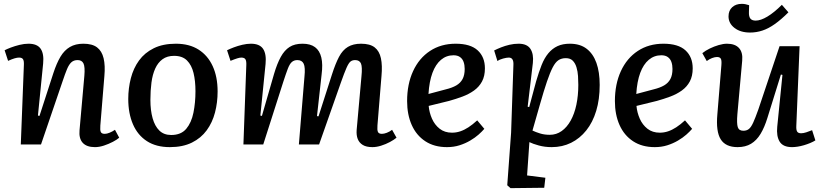

<svg xmlns="http://www.w3.org/2000/svg" viewBox="-20 -750 4261 997"><path d="M599 -35Q588 -25 566 -13.5Q544 -2 519.5 6Q495 14 473 14Q430 14 409.5 -8.5Q389 -31 393 -74L418 -356Q422 -403 413.5 -420.5Q405 -438 383 -438Q363 -438 350.5 -426.5Q338 -415 328 -391Q318 -367 305 -328L193 0H88L104 -413Q105 -434 99.5 -442.5Q94 -451 79 -451Q69 -451 55.5 -447Q42 -443 22 -434L4 -489Q15 -495 36 -503Q57 -511 81.5 -517Q106 -523 128 -523Q173 -523 191 -497Q209 -471 204 -420L177 -150L185 -148L257 -370Q274 -422 294 -455.5Q314 -489 343 -506Q372 -523 413 -523Q459 -523 484 -504Q509 -485 518 -447.5Q527 -410 522 -355L501 -98Q499 -74 503.5 -64.5Q508 -55 524 -55Q535 -55 549.5 -61Q564 -67 577 -76Z M862 14Q791 14 743 -17Q695 -48 670.5 -104.5Q646 -161 646 -236Q646 -292 659.5 -344Q673 -396 702 -436Q731 -476 778.5 -499.5Q826 -523 893 -523Q963 -523 1011 -492.5Q1059 -462 1084.5 -406.5Q1110 -351 1110 -275Q1110 -218 1096.5 -166Q1083 -114 1053.5 -73.5Q1024 -33 976.5 -9.5Q929 14 862 14ZM869 -49Q920 -49 947 -81Q974 -113 984.5 -165Q995 -217 995 -276Q995 -330 985 -371Q975 -412 951 -436Q927 -460 884 -460Q848 -460 824 -442.5Q800 -425 786 -394Q772 -363 766.5 -321.5Q761 -280 761 -231Q761 -177 772.5 -136Q784 -95 807.5 -72Q831 -49 869 -49Z M1561 -352Q1566 -400 1557 -419Q1548 -438 1524 -438Q1507 -438 1495.5 -428Q1484 -418 1474.5 -393Q1465 -368 1451 -325L1347 0H1244L1259 -412Q1260 -433 1254.5 -442Q1249 -451 1233 -451Q1225 -451 1212 -447Q1199 -443 1177 -434L1159 -489Q1173 -496 1194 -504Q1215 -512 1238.5 -517.5Q1262 -523 1283 -523Q1328 -523 1346 -496.5Q1364 -470 1359 -418L1332 -150L1340 -148L1403 -366Q1419 -420 1438 -454.5Q1457 -489 1483.5 -506Q1510 -523 1551 -523Q1592 -523 1616 -505Q1640 -487 1648.5 -451.5Q1657 -416 1650 -363L1626 -147L1634 -146L1704 -364Q1722 -420 1740.5 -455Q1759 -490 1786.5 -506.5Q1814 -523 1855 -523Q1901 -523 1925.5 -504Q1950 -485 1958 -447.5Q1966 -410 1961 -356L1940 -99Q1938 -75 1942.5 -65Q1947 -55 1963 -55Q1974 -55 1988.5 -60.5Q2003 -66 2016 -76L2039 -35Q2026 -24 2004.5 -12.5Q1983 -1 1959 6.5Q1935 14 1914 14Q1882 14 1863.5 2.5Q1845 -9 1837.5 -28.5Q1830 -48 1832 -75L1857 -354Q1862 -402 1854.5 -420Q1847 -438 1824 -438Q1809 -438 1799.5 -430Q1790 -422 1779 -397Q1768 -372 1750 -321L1637 0H1532Z M2346 -523Q2423 -523 2460.5 -488.5Q2498 -454 2498 -395Q2498 -355 2483 -327Q2468 -299 2441.5 -280Q2415 -261 2381.5 -248.5Q2348 -236 2312 -226L2206 -200Q2209 -166 2223 -134Q2237 -102 2263 -81.5Q2289 -61 2327 -61Q2349 -61 2370 -68Q2391 -75 2412.5 -89Q2434 -103 2458 -125L2495 -81Q2483 -67 2465 -51Q2447 -35 2421.5 -20Q2396 -5 2366 4.5Q2336 14 2301 14Q2235 14 2188.5 -16.5Q2142 -47 2118 -101Q2094 -155 2094 -225Q2094 -313 2125 -380.5Q2156 -448 2213 -485.5Q2270 -523 2346 -523ZM2393 -392Q2393 -412 2387.5 -428Q2382 -444 2369 -453.5Q2356 -463 2335 -463Q2298 -463 2270 -439.5Q2242 -416 2225.5 -371.5Q2209 -327 2205 -262L2295 -286Q2328 -294 2349.5 -306.5Q2371 -319 2382 -339.5Q2393 -360 2393 -392Z M2646 -413Q2647 -432 2641 -441.5Q2635 -451 2622 -451Q2611 -451 2592.5 -446Q2574 -441 2563 -433L2546 -488Q2562 -496 2582 -504Q2602 -512 2625.5 -517.5Q2649 -523 2673 -523Q2717 -523 2734.5 -496Q2752 -469 2747 -423L2720 -196L2728 -194L2764 -328Q2778 -376 2792.5 -412.5Q2807 -449 2827.5 -473.5Q2848 -498 2875 -510.5Q2902 -523 2939 -523Q2992 -523 3026 -497Q3060 -471 3077 -423.5Q3094 -376 3094 -309Q3094 -234 3076 -174.5Q3058 -115 3024.5 -73Q2991 -31 2945.5 -8.5Q2900 14 2845 14Q2809 14 2778 5.5Q2747 -3 2729 -12L2717 161L2812 173L2806 225L2631 227L2614 212L2634 -61ZM2918 -448Q2896 -448 2880 -437.5Q2864 -427 2850 -400Q2836 -373 2820 -326Q2804 -279 2783 -205L2745 -72Q2762 -64 2784.5 -57Q2807 -50 2835 -50Q2869 -50 2896.5 -69.5Q2924 -89 2943.5 -124Q2963 -159 2973 -206.5Q2983 -254 2983 -309Q2983 -331 2981.5 -355Q2980 -379 2973.5 -400.5Q2967 -422 2954 -435Q2941 -448 2918 -448Z M3425 -523Q3502 -523 3539.5 -488.5Q3577 -454 3577 -395Q3577 -355 3562 -327Q3547 -299 3520.5 -280Q3494 -261 3460.5 -248.5Q3427 -236 3391 -226L3285 -200Q3288 -166 3302 -134Q3316 -102 3342 -81.5Q3368 -61 3406 -61Q3428 -61 3449 -68Q3470 -75 3491.5 -89Q3513 -103 3537 -125L3574 -81Q3562 -67 3544 -51Q3526 -35 3500.5 -20Q3475 -5 3445 4.5Q3415 14 3380 14Q3314 14 3267.5 -16.5Q3221 -47 3197 -101Q3173 -155 3173 -225Q3173 -313 3204 -380.5Q3235 -448 3292 -485.5Q3349 -523 3425 -523ZM3472 -392Q3472 -412 3466.5 -428Q3461 -444 3448 -453.5Q3435 -463 3414 -463Q3377 -463 3349 -439.5Q3321 -416 3304.5 -371.5Q3288 -327 3284 -262L3374 -286Q3407 -294 3428.5 -306.5Q3450 -319 3461 -339.5Q3472 -360 3472 -392Z M3627 -474Q3643 -487 3665.5 -498Q3688 -509 3712 -516Q3736 -523 3755 -523Q3797 -523 3817.5 -500.5Q3838 -478 3834 -435L3809 -157Q3805 -109 3811 -90Q3817 -71 3840 -71Q3857 -71 3868.5 -80Q3880 -89 3891 -113Q3902 -137 3918 -182L4028 -510H4132L4115 -96Q4114 -75 4119.5 -66.5Q4125 -58 4140 -58Q4152 -58 4167 -63Q4182 -68 4197 -74L4214 -21Q4203 -14 4187.5 -7.5Q4172 -1 4155 4Q4138 9 4122 11.5Q4106 14 4093 14Q4046 14 4028.5 -14.5Q4011 -43 4016 -92L4043 -361L4035 -363L3965 -138Q3950 -89 3929.5 -55Q3909 -21 3880 -3.5Q3851 14 3810 14Q3748 14 3722.5 -26.5Q3697 -67 3705 -156L3726 -412Q3728 -438 3722.5 -446Q3717 -454 3703 -454Q3692 -454 3677.5 -448.5Q3663 -443 3650 -433ZM3875 -581Q3825 -581 3794 -605Q3763 -629 3763 -665Q3763 -695 3782 -712.5Q3801 -730 3832 -730Q3843 -730 3851.5 -728Q3860 -726 3870 -723L3869 -688Q3868 -664 3876.5 -653.5Q3885 -643 3904 -643Q3930 -643 3965 -664Q4000 -685 4040 -725L4074 -686Q4037 -649 4004 -625.5Q3971 -602 3939.5 -591.5Q3908 -581 3875 -581Z"/></svg>

Font: Literata Medium
Style: Italic
Weight: 500
Italic angle: -2°
Designer: Latin by Veronika Burian and Jose Scaglione. Greek by Irene Vlachou. Cyrillic by Vera Evstafieva
Foundry: TypeTogether
Version: Version 3.103;gftools[0.9.29]